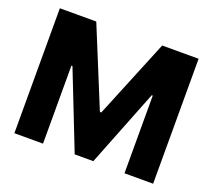

<svg xmlns="http://www.w3.org/2000/svg" viewBox="-120 -864 1132 1021"><g transform="rotate(20 446.5 -353.5)"><path d="M259.8 -707 442.4 -261.7H450.2L632.8 -707H838.9V0H676.8V-439.5H670.9L499 -3.9H393.6L221.7 -441.4H215.8V0H53.7V-707Z"/></g></svg>

Font: Pretendard GOV ExtraBold
Style: Regular
Weight: 800
Designer: Base glyphs from Inter by Rasmus Andersson; Hangeul glyphs from Noto Sans CJK(Source Han Sans) by Jang Soo-young and Kan
Foundry: Kil Hyung-jin
Version: Version 1.309